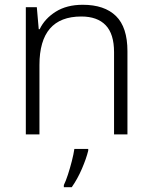

<svg xmlns="http://www.w3.org/2000/svg" viewBox="-20 -562 636 803"><path d="M326 -542Q417 -542 465 -495Q513 -448 513 -348V0H457V-344Q457 -420 422 -456.5Q387 -493 320 -493Q145 -493 145 -290V0H88V-532H134L142 -440H146Q167 -484 213 -513Q259 -542 326 -542ZM349 68Q341 101 322.5 144Q304 187 280 221H247V212Q255 196 264 168.5Q273 141 280.5 111.5Q288 82 291 61H349Z"/></svg>

Font: RS Noto Sans Light
Style: Regular
Weight: 300
Designer: Monotype Design Team
Foundry: Monotype Imaging Inc.
Version: Version 3.10